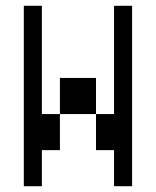

<svg xmlns="http://www.w3.org/2000/svg" viewBox="-20 -645 540 665"><path d="M62.5 -625Q62.5 -625 62.5 0H125Q125 0 125 -125H187.5Q187.5 -125 187.5 -250H125Q125 -250 125 -625ZM375 -125Q375 -125 375 0H437.5Q437.5 0 437.5 -625H375Q375 -625 375 -250H312.5Q312.5 -250 312.5 -125ZM187.5 -250H312.5Q312.5 -250 312.5 -375H187.5Q187.5 -375 187.5 -250Z"/></svg>

Font: Unifont
Style: Regular
Weight: 500
Version: Version 15.1.04